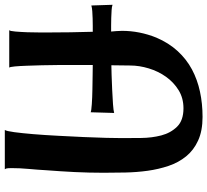

<svg xmlns="http://www.w3.org/2000/svg" viewBox="-57 -809 870 806"><g transform="rotate(90 378.0 -406.0)"><path d="M465.8 -821.3Q524.4 -821.3 564.9 -802.7Q605.5 -784.2 631.3 -752.4Q657.2 -720.7 671.4 -678.7Q685.5 -636.7 691.9 -590.8Q698.2 -544.9 699.2 -497.1Q700.2 -449.2 700.2 -406.2Q700.2 -344.7 697.3 -284.7Q694.3 -224.6 689.5 -163.1Q687.5 -127 684.1 -90.8Q680.7 -54.7 680.7 -18.6Q680.7 -13.7 681.2 -4.9Q681.6 3.9 685.5 8.8H520.5Q525.4 2 529.8 -30.8Q534.2 -63.5 538.1 -110.4Q542 -157.2 544.9 -213.4Q547.9 -269.5 550.3 -321.8Q552.7 -374 553.7 -417Q554.7 -460 554.7 -482.4Q554.7 -518.6 554.2 -563.5Q553.7 -608.4 543.5 -647.9Q533.2 -687.5 506.8 -714.4Q480.5 -741.2 429.7 -741.2Q386.7 -741.2 353.5 -720.7Q320.3 -700.2 297.4 -668Q274.4 -635.7 262.2 -595.7Q250 -555.7 250 -517.6Q250 -498 249.5 -478Q249 -458 249 -438.5Q261.7 -438.5 290.5 -439.5Q319.3 -440.4 351.6 -441.9Q383.8 -443.4 411.6 -445.3Q439.5 -447.3 449.2 -450.2L446.3 -351.6Q440.4 -354.5 412.1 -356.4Q383.8 -358.4 350.6 -358.9Q317.4 -359.4 287.6 -359.9Q257.8 -360.4 248 -360.4V-294.9Q248 -288.1 248 -265.1Q248 -242.2 248 -211.4Q248 -180.7 249 -146.5Q250 -112.3 251 -83Q252 -53.7 253.9 -33.2Q255.9 -12.7 258.8 -9.8H101.6Q105.5 -12.7 107.4 -35.6Q109.4 -58.6 110.4 -86.4Q111.3 -114.3 111.3 -139.6Q111.3 -165 111.3 -170.9Q111.3 -264.6 108.4 -360.4Q97.7 -360.4 83 -360.4Q68.4 -360.4 52.7 -359.9Q37.1 -359.4 22.5 -358.4Q7.8 -357.4 -2 -354.5L-4.9 -443.4Q2.9 -440.4 18.1 -439.5Q33.2 -438.5 50.3 -438Q67.4 -437.5 83 -437.5Q98.6 -437.5 107.4 -437.5Q106.4 -448.2 105.5 -460Q104.5 -471.7 104.5 -483.4Q104.5 -556.6 132.8 -627Q155.3 -679.7 189.5 -716.8Q223.6 -753.9 266.6 -776.9Q309.6 -799.8 359.9 -810.5Q410.2 -821.3 465.8 -821.3Z"/></g></svg>

Font: Cherry Cream Soda
Style: Regular
Weight: 400
Designer: Font Diner, Inc
Foundry: Font Diner, Inc
Version: Version 1.001